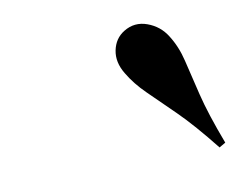

<svg xmlns="http://www.w3.org/2000/svg" viewBox="-42 -905 445 358"><g transform="rotate(-10 180.0 -725.5)"><path d="M348 -599Q310 -647 281 -675.5Q252 -704 231.5 -724Q211 -744 198 -766Q184 -789 188.5 -811Q193 -833 211 -844Q232 -857 255.5 -848.5Q279 -840 292 -819Q306 -797 312.5 -769.5Q319 -742 328.5 -703Q338 -664 360 -606Z"/></g></svg>

Font: Playfair Display
Style: Bold Italic
Weight: 700
Italic angle: -14°
Designer: Claus Eggers Sørensen
Foundry: Claus Eggers Sørensen
Version: Version 1.203